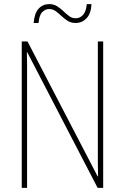

<svg xmlns="http://www.w3.org/2000/svg" viewBox="-20 -916 609 936"><path d="M483 0H456L113 -661H111Q112 -633 112 -603.5Q112 -574 112 -533V0H86V-714H114L456 -56H458Q457 -91 457 -128Q457 -165 457 -191V-714H483ZM144 -804Q148 -852 168.5 -874Q189 -896 220 -896Q242 -896 258.5 -885.5Q275 -875 289 -861.5Q303 -848 317 -837.5Q331 -827 349 -827Q370 -827 385 -843.5Q400 -860 403 -896H426Q424 -850 402 -827Q380 -804 349 -804Q326 -804 309.5 -814.5Q293 -825 279 -838.5Q265 -852 251 -862Q237 -872 219 -872Q201 -872 186 -857Q171 -842 168 -804Z"/></svg>

Font: Noto Sans Bengali Condensed Thin
Style: Regular
Weight: 100
Width: 3
Designer: Joana Ranito - Universal Thirst; Jelle Bosma - Monotype Design Team
Foundry: Universal Thirst ehf.
Version: Version 3.000; ttfautohint (v1.8.4.7-5d5b)